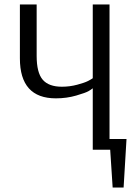

<svg xmlns="http://www.w3.org/2000/svg" viewBox="-20 -670 605 859"><path d="M470 -48H546L533 169H484L473 0H395V-275Q389 -270 376.5 -262.5Q364 -255 321 -242.5Q278 -230 230 -230Q69 -230 69 -409V-650H144V-420Q144 -345 171 -313.5Q198 -282 257 -282Q292 -282 325.5 -291Q359 -300 373.5 -307.5Q388 -315 395 -320V-650H470Z"/></svg>

Font: Arsenal
Style: Regular
Weight: 400
Designer: Andrij Shevchenko
Foundry: Stairsfor
Version: Version 2.001;PS 002.001;hotconv 1.0.88;makeotf.lib2.5.64775